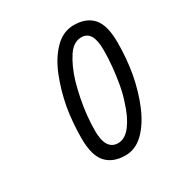

<svg xmlns="http://www.w3.org/2000/svg" viewBox="-101 -769 474 509"><g transform="rotate(-30 136.0 -514.0)"><path d="M141 -330Q103 -330 82.5 -352.5Q62 -375 62 -427Q62 -451 64 -475.5Q66 -500 70 -522Q78 -565 94 -605.5Q110 -646 135.5 -672Q161 -698 194 -698Q232 -698 252 -675.5Q272 -653 272 -600Q272 -576 270 -552.5Q268 -529 264 -506Q255 -458 238 -418Q221 -378 196.5 -354Q172 -330 141 -330ZM140 -368Q162 -368 179.5 -391.5Q197 -415 208 -451Q216 -474 220.5 -499.5Q225 -525 227.5 -551Q230 -577 230 -601Q230 -631 221.5 -645.5Q213 -660 195 -660Q171 -660 153.5 -633.5Q136 -607 124 -568Q118 -547 113 -522.5Q108 -498 105.5 -473.5Q103 -449 103 -427Q103 -397 112.5 -382.5Q122 -368 140 -368Z"/></g></svg>

Font: Archivo ExtraCondensed Thin
Style: Italic
Weight: 250
Width: 2
Italic angle: -10°
Designer: Hector Gatti
Foundry: Omnibus-Type
Version: Version 2.001